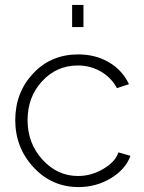

<svg xmlns="http://www.w3.org/2000/svg" viewBox="-20 -750 585 780"><path d="M273 -640V-730H319V-640ZM299 10Q191 10 116.5 -70Q42 -150 42 -262Q42 -374 114.5 -451.5Q187 -529 298 -529Q368 -529 422.5 -497Q477 -465 504 -408L455 -392Q432 -435 389.5 -459.5Q347 -484 296 -484Q210 -484 151 -420Q92 -356 92 -262Q92 -168 152.5 -101.5Q213 -35 297 -35Q351 -35 400 -64Q449 -93 461 -131L510 -117Q490 -62 430.5 -26Q371 10 299 10Z"/></svg>

Font: Raleway-v4020 Light
Style: Regular
Weight: 300
Designer: Matt McInerney, Pablo Impallari, Rodrigo Fuenzalida
Foundry: Matt McInerney, Pablo Impallari, Rodrigo Fuenzalida
Version: Version 4.020;PS 004.020;hotconv 1.0.88;makeotf.lib2.5.64775